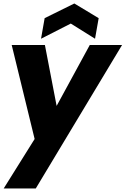

<svg xmlns="http://www.w3.org/2000/svg" viewBox="-20 -816 720 1101"><path d="M178.6 -19 1.1 264.8H185.1L679.9 -557.9H494.8L304.7 -208.7L237.5 -557.9H47.1ZM545.8 -711.9 406.2 -796 236 -711.9 215.3 -593.9 385.9 -680.9 525 -593.9Z"/></svg>

Font: Poppins Devanagari Thin
Style: Italic
Weight: 100
Italic angle: -10°
Designer: Ninad Kale (Devanagari), Jonny Pinhorn (Latin)
Foundry: Indian Type Foundry
Version: 4.005